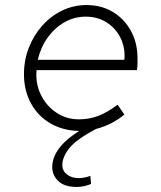

<svg xmlns="http://www.w3.org/2000/svg" viewBox="-20 -509 640 761"><path d="M284 232Q235 232 211 208.5Q187 185 187 154Q187 77 294 10Q231 9 181.5 -19Q132 -47 103.5 -98Q75 -149 75 -215Q75 -271 94.5 -320.5Q114 -370 148 -408Q182 -446 227 -467.5Q272 -489 323 -489Q382 -489 427.5 -461.5Q473 -434 499 -386.5Q525 -339 525 -278Q525 -267 525 -256Q525 -245 523 -231H125Q120 -180 141 -135.5Q162 -91 202 -63.5Q242 -36 293 -36Q333 -36 369 -49.5Q405 -63 446 -94L473 -55Q449 -35 420.5 -20.5Q392 -6 361 2Q283 43 255 78Q227 113 227 146Q227 168 245.5 182.5Q264 197 292 197Q303 197 315.5 194.5Q328 192 338 188L341 220Q330 225 315 228.5Q300 232 284 232ZM130 -272H473Q477 -320 457.5 -359Q438 -398 402 -420.5Q366 -443 320 -443Q274 -443 235 -420.5Q196 -398 168.5 -359.5Q141 -321 130 -272Z"/></svg>

Font: Red Hat Mono
Style: Italic
Weight: 300
Italic angle: -12°
Monospace: yes
Designer: Pentagram, MCKL
Foundry: Pentagram, MCKL
Version: Version 1.023